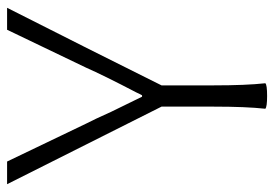

<svg xmlns="http://www.w3.org/2000/svg" viewBox="-136 -633 774 542"><g transform="rotate(-90 251.0 -362.0)"><path d="M251 5Q220 5 215 0Q221 -54 221 -146V-293L2 -729H66L173 -506Q185 -483 206 -436Q234 -378 249 -348H253Q256 -353 261 -364Q310 -458 331 -506L438 -729H500L390 -511L281 -293V-146Q281 -54 287 0Q283 5 251 5Z"/></g></svg>

Font: GenSekiGothic TW L
Style: Regular
Weight: 300
Version: Version 1.501;PS 1;hotconv 16.6.51;makeotf.lib2.5.65220